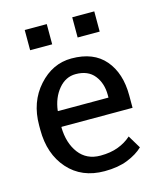

<svg xmlns="http://www.w3.org/2000/svg" viewBox="-110 -805 758 896"><g transform="rotate(-15 269.0 -356.5)"><path d="M43.9 0ZM284.7 10.3Q174.3 10.3 109.1 -63.2Q43.9 -136.7 43.9 -253.9V-275.4Q43.9 -388.2 111.1 -463.1Q178.2 -538.1 270 -538.1Q376.5 -538.1 431.4 -473.6Q486.3 -409.2 486.3 -301.8V-241.7H143.6L142.1 -239.3Q143.6 -163.1 180.7 -114Q217.8 -64.9 284.7 -64.9Q333.5 -64.9 370.4 -78.9Q407.2 -92.8 434.1 -117.2L471.7 -54.7Q443.4 -27.3 396.7 -8.5Q350.1 10.3 284.7 10.3ZM270 -462.4Q221.7 -462.4 187.5 -421.6Q153.3 -380.9 145.5 -319.3L146.5 -316.9H390.1V-329.6Q390.1 -386.2 359.9 -424.3Q329.6 -462.4 270 -462.4ZM430.2 -625H323.7V-722.7H430.2ZM200.7 -625H94.2V-722.7H200.7Z"/></g></svg>

Font: TypoPRO Roboto Slab
Style: Regular
Weight: 400
Designer: Google
Version: Version 1.100263; 2013; ttfautohint (v0.94.20-1c74) -l 8 -r 